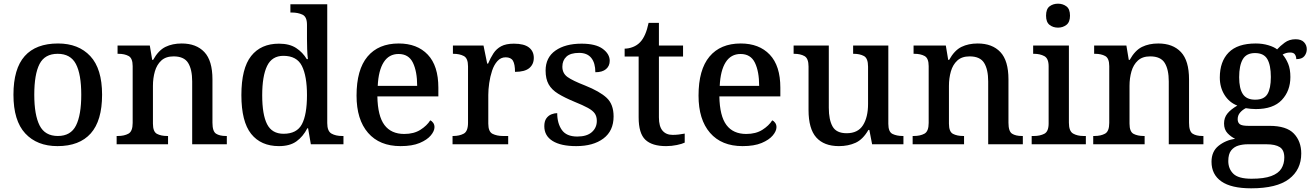

<svg xmlns="http://www.w3.org/2000/svg" viewBox="-20 -783 7122 1042"><path d="M292 10Q181 10 117 -59Q53 -128 53 -269Q53 -410 114 -478.5Q175 -547 295 -547Q406 -547 470 -478.5Q534 -410 534 -269Q534 -128 472.5 -59Q411 10 292 10ZM294 -45Q364 -45 392.5 -102Q421 -159 421 -269Q421 -380 392 -435.5Q363 -491 293 -491Q223 -491 194.5 -435.5Q166 -380 166 -269Q166 -159 195 -102Q224 -45 294 -45Z M613 0V-45H620Q654 -45 677 -57.5Q700 -70 700 -116V-424Q700 -467 678 -479Q656 -491 623 -491H618V-536H793L806 -458H811Q840 -510 878 -528.5Q916 -547 966 -547Q1045 -547 1089 -500.5Q1133 -454 1133 -352V-117Q1133 -70 1152.5 -57.5Q1172 -45 1206 -45H1211V0H1023V-341Q1023 -406 1001 -441.5Q979 -477 922 -477Q880 -477 855.5 -454.5Q831 -432 820.5 -395.5Q810 -359 810 -317V-112Q810 -68 832 -56.5Q854 -45 887 -45H892V0Z M1494 10Q1396 10 1343 -56.5Q1290 -123 1290 -267Q1290 -412 1343 -479Q1396 -546 1494 -546Q1551 -546 1587 -522.5Q1623 -499 1645 -462H1651Q1648 -486 1647 -517Q1646 -548 1646 -572V-649Q1646 -692 1621.5 -703.5Q1597 -715 1564 -715H1556V-760H1756V-115Q1756 -71 1779 -58Q1802 -45 1836 -45H1844V0H1667L1652 -87H1648Q1625 -42 1589 -16Q1553 10 1494 10ZM1519 -57Q1591 -57 1618.5 -109Q1646 -161 1646 -267Q1646 -370 1618.5 -425Q1591 -480 1518 -480Q1456 -480 1429.5 -425Q1403 -370 1403 -266Q1403 -161 1429.5 -109Q1456 -57 1519 -57Z M2154 10Q2040 10 1977.5 -62Q1915 -134 1915 -264Q1915 -405 1974.5 -476Q2034 -547 2144 -547Q2244 -547 2301.5 -486.5Q2359 -426 2359 -307V-260H2028Q2030 -153 2066.5 -104.5Q2103 -56 2174 -56Q2226 -56 2261.5 -78.5Q2297 -101 2315 -130Q2323 -127 2330.5 -117Q2338 -107 2338 -93Q2338 -72 2318 -48Q2298 -24 2257.5 -7Q2217 10 2154 10ZM2244 -317Q2244 -395 2221 -442.5Q2198 -490 2143 -490Q2091 -490 2062.5 -445.5Q2034 -401 2030 -317Z M2436 0V-45H2440Q2473 -45 2496.5 -57.5Q2520 -70 2520 -117V-423Q2520 -467 2497 -479Q2474 -491 2441 -491H2438V-536H2604L2624 -438H2629Q2642 -469 2658 -493.5Q2674 -518 2700 -532Q2726 -546 2769 -546Q2824 -546 2850.5 -525.5Q2877 -505 2877 -469Q2877 -434 2852.5 -413.5Q2828 -393 2775 -393Q2775 -434 2764 -453Q2753 -472 2724 -472Q2698 -472 2679.5 -451.5Q2661 -431 2650.5 -399Q2640 -367 2635 -332Q2630 -297 2630 -268V-112Q2630 -68 2653.5 -56.5Q2677 -45 2709 -45H2738V0Z M3107 10Q3024 10 2979 -18Q2934 -46 2934 -98Q2934 -125 2945 -140.5Q2956 -156 2972.5 -162.5Q2989 -169 3004 -169Q3004 -114 3029 -78Q3054 -42 3113 -42Q3165 -42 3192 -66Q3219 -90 3219 -127Q3219 -151 3208 -167Q3197 -183 3170.5 -197.5Q3144 -212 3097 -231Q3044 -253 3009 -274.5Q2974 -296 2957.5 -325.5Q2941 -355 2941 -400Q2941 -471 2994.5 -508.5Q3048 -546 3136 -546Q3213 -546 3251 -518Q3289 -490 3289 -453Q3289 -425 3269 -408Q3249 -391 3211 -391Q3211 -441 3189 -468.5Q3167 -496 3123 -496Q3076 -496 3054 -475.5Q3032 -455 3032 -421Q3032 -385 3060 -365Q3088 -345 3155 -319Q3235 -287 3272.5 -252Q3310 -217 3310 -151Q3310 -73 3255 -31.5Q3200 10 3107 10Z M3595 10Q3519 10 3482.5 -24.5Q3446 -59 3446 -146V-476H3370V-519Q3392 -519 3415 -528Q3438 -537 3454 -554Q3485 -586 3500 -659H3556V-536H3687V-476H3556V-146Q3556 -97 3575.5 -74Q3595 -51 3630 -51Q3648 -51 3664 -53Q3680 -55 3696 -58V-9Q3682 -2 3653.5 4Q3625 10 3595 10Z M4010 10Q3896 10 3833.5 -62Q3771 -134 3771 -264Q3771 -405 3830.5 -476Q3890 -547 4000 -547Q4100 -547 4157.5 -486.5Q4215 -426 4215 -307V-260H3884Q3886 -153 3922.5 -104.5Q3959 -56 4030 -56Q4082 -56 4117.5 -78.5Q4153 -101 4171 -130Q4179 -127 4186.5 -117Q4194 -107 4194 -93Q4194 -72 4174 -48Q4154 -24 4113.5 -7Q4073 10 4010 10ZM4100 -317Q4100 -395 4077 -442.5Q4054 -490 3999 -490Q3947 -490 3918.5 -445.5Q3890 -401 3886 -317Z M4533 10Q4452 10 4410 -37Q4368 -84 4368 -186V-422Q4368 -466 4346 -478.5Q4324 -491 4290 -491H4287V-536H4478V-198Q4478 -133 4498.5 -96.5Q4519 -60 4575 -60Q4636 -60 4663.5 -103.5Q4691 -147 4691 -219V-421Q4691 -467 4668.5 -479Q4646 -491 4614 -491H4610V-536H4801V-111Q4801 -67 4824 -56Q4847 -45 4879 -45H4883V0H4713L4698 -78H4693Q4663 -26 4623 -8Q4583 10 4533 10Z M4933 0V-45H4940Q4974 -45 4997 -57.5Q5020 -70 5020 -116V-424Q5020 -467 4998 -479Q4976 -491 4943 -491H4938V-536H5113L5126 -458H5131Q5160 -510 5198 -528.5Q5236 -547 5286 -547Q5365 -547 5409 -500.5Q5453 -454 5453 -352V-117Q5453 -70 5472.5 -57.5Q5492 -45 5526 -45H5531V0H5343V-341Q5343 -406 5321 -441.5Q5299 -477 5242 -477Q5200 -477 5175.5 -454.5Q5151 -432 5140.5 -395.5Q5130 -359 5130 -317V-112Q5130 -68 5152 -56.5Q5174 -45 5207 -45H5212V0Z M5722 -633Q5695 -633 5676 -648Q5657 -663 5657 -698Q5657 -734 5676 -748.5Q5695 -763 5722 -763Q5748 -763 5767.5 -748.5Q5787 -734 5787 -698Q5787 -663 5767.5 -648Q5748 -633 5722 -633ZM5579 0V-45H5592Q5624 -45 5647.5 -57Q5671 -69 5671 -113V-423Q5671 -466 5647.5 -478.5Q5624 -491 5592 -491H5587V-536H5781V-117Q5781 -71 5804 -58Q5827 -45 5860 -45H5873V0Z M5913 0V-45H5920Q5954 -45 5977 -57.5Q6000 -70 6000 -116V-424Q6000 -467 5978 -479Q5956 -491 5923 -491H5918V-536H6093L6106 -458H6111Q6140 -510 6178 -528.5Q6216 -547 6266 -547Q6345 -547 6389 -500.5Q6433 -454 6433 -352V-117Q6433 -70 6452.5 -57.5Q6472 -45 6506 -45H6511V0H6323V-341Q6323 -406 6301 -441.5Q6279 -477 6222 -477Q6180 -477 6155.5 -454.5Q6131 -432 6120.5 -395.5Q6110 -359 6110 -317V-112Q6110 -68 6132 -56.5Q6154 -45 6187 -45H6192V0Z M6770 239Q6662 239 6608.5 201.5Q6555 164 6555 95Q6555 39 6593 8.5Q6631 -22 6683 -30Q6661 -40 6642 -60Q6623 -80 6623 -113Q6623 -144 6641 -166.5Q6659 -189 6695 -210Q6651 -227 6625.5 -268Q6600 -309 6600 -362Q6600 -449 6648 -498Q6696 -547 6795 -547Q6832 -547 6863.5 -537.5Q6895 -528 6911 -515Q6927 -533 6952 -551.5Q6977 -570 7011 -570Q7042 -570 7057 -554Q7072 -538 7072 -516Q7072 -495 7059 -478.5Q7046 -462 7015 -462Q7015 -476 7008 -487Q7001 -498 6982 -498Q6969 -498 6959.5 -495Q6950 -492 6941 -487Q6959 -466 6971 -437Q6983 -408 6983 -365Q6983 -290 6936.5 -240.5Q6890 -191 6795 -191Q6783 -191 6767 -192.5Q6751 -194 6741 -196Q6723 -187 6710 -172Q6697 -157 6697 -136Q6697 -118 6708.5 -109Q6720 -100 6756 -100H6870Q6962 -100 7002 -58Q7042 -16 7042 50Q7042 138 6975.5 188.5Q6909 239 6770 239ZM6792 -242Q6840 -242 6858.5 -272.5Q6877 -303 6877 -365Q6877 -429 6858 -462Q6839 -495 6791 -495Q6744 -495 6724.5 -461Q6705 -427 6705 -364Q6705 -303 6725 -272.5Q6745 -242 6792 -242ZM6772 187Q6840 187 6879 172.5Q6918 158 6934 132Q6950 106 6950 72Q6950 31 6925.5 15.5Q6901 0 6854 0H6751Q6725 0 6701 7Q6677 14 6661.5 33.5Q6646 53 6646 91Q6646 133 6673.5 160Q6701 187 6772 187Z"/></svg>

Font: Noto Serif Sinhala Medium
Style: Regular
Weight: 500
Designer: Jelle Bosma - Monotype Design Team
Foundry: Monotype Imaging Inc.
Version: Version 2.007; ttfautohint (v1.8.4.7-5d5b)